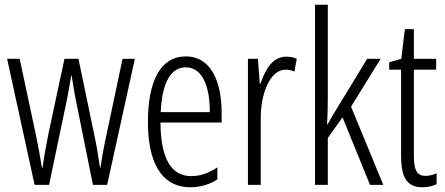

<svg xmlns="http://www.w3.org/2000/svg" viewBox="-20 -780 1877 810"><path d="M300 -358 372 0H432L549 -532H497L423 -182C414 -140 410 -115 404 -73H402C394 -126 386 -174 378 -210L311 -532H252L184 -214C174 -164 164 -110 160 -73H157C149 -119 141 -166 131 -213L63 -532H10L126 0H187L262 -358C269 -391 275 -429 281 -463H282C287 -430 293 -393 300 -358Z M764 -542C657 -542 604 -438 604 -265C604 -102 657 10 783 10C826 10 864 -2 897 -23V-74C860 -49 824 -37 787 -37C700 -37 658 -115 657 -263H915V-305C915 -432 872 -542 764 -542ZM764 -496C836 -496 866 -410 865 -307H658C664 -435 702 -496 764 -496Z M1187 -541C1130 -541 1098 -485 1079 -427H1076L1068 -532H1026V0H1080V-279C1079 -383 1119 -486 1184 -486C1198 -486 1212 -483 1222 -478L1232 -532C1217 -539 1201 -541 1187 -541Z M1363 -372V-760H1309V0H1363V-198L1425 -285L1541 0H1597L1461 -330L1586 -532H1529L1395 -312C1383 -293 1374 -277 1362 -255H1360C1362 -295 1363 -330 1363 -372Z M1775 -38C1736 -38 1726 -67 1726 -126V-486H1820V-532H1726V-657H1688L1673 -532L1622 -517V-486H1672V-123C1672 -35 1695 10 1761 10C1786 10 1805 5 1822 -3V-49C1809 -43 1792 -38 1775 -38Z"/></svg>

Font: Noto Sans Gujarati ExtraCondensed Light
Style: Regular
Weight: 300
Width: 2
Designer: Jelle Bosma - Monotype Design Team, Universal Thirst
Foundry: Monotype Imaging Inc.
Version: Version 2.106